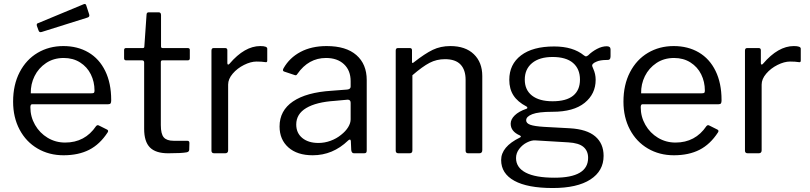

<svg xmlns="http://www.w3.org/2000/svg" viewBox="-20 -772 4078 967"><path d="M429 -700Q430 -698 430 -694Q430 -686 419 -683L190 -611Q188 -610 184 -610Q177 -610 174 -619L166 -641Q165 -643 165 -646Q165 -654 171 -655L402 -751Q403 -752 406 -752Q412 -752 414 -746ZM308 -54Q408 -54 464 -137Q468 -141 471 -141.5Q474 -142 478 -140L520 -119Q528 -114 522 -105Q483 -45 429 -17.5Q375 10 300 10Q227 10 169 -24Q111 -58 78.5 -119.5Q46 -181 46 -260Q46 -345 79 -408.5Q112 -472 169.5 -506Q227 -540 299 -540Q371 -540 425.5 -508Q480 -476 510 -414.5Q540 -353 540 -269V-265Q540 -256 537 -251.5Q534 -247 525 -247H142Q133 -247 133 -232Q133 -184 156.5 -143Q180 -102 220 -78Q260 -54 308 -54ZM439 -302Q450 -302 453 -304.5Q456 -307 456 -316Q456 -360 437.5 -397.5Q419 -435 383.5 -457.5Q348 -480 301 -480Q250 -480 212 -454.5Q174 -429 154 -388.5Q134 -348 135 -302Z M798 -468Q790 -468 790 -459V-142Q790 -97 805 -80Q820 -63 854 -63H923Q934 -63 934 -52L933 -18Q933 -8 921 -5Q895 0 827 0Q764 0 735 -29.5Q706 -59 706 -123V-457Q706 -468 696 -468H616Q605 -468 605 -478V-520Q605 -530 615 -530H700Q707 -530 707 -538L718 -697Q718 -710 729 -710H779Q791 -710 791 -696V-538Q791 -530 799 -530H925Q936 -530 936 -521V-478Q936 -468 925 -468Z M1045 -13V-517Q1045 -530 1056 -530H1114Q1125 -530 1125 -519V-454Q1125 -448 1128.5 -447Q1132 -446 1136 -451Q1212 -540 1291 -540Q1326 -540 1326 -527V-467Q1326 -457 1317 -459Q1299 -462 1272 -462Q1243 -462 1209 -445Q1175 -428 1152 -401Q1129 -374 1129 -346V-15Q1129 0 1114 0H1059Q1045 0 1045 -13Z M1555 10Q1477 10 1432.5 -29.5Q1388 -69 1388 -135Q1388 -215 1455.5 -261Q1523 -307 1651 -315L1729 -321Q1746 -323 1746 -336V-363Q1746 -417 1712.5 -448.5Q1679 -480 1622 -480Q1534 -480 1478 -400Q1475 -395 1472 -393.5Q1469 -392 1464 -394L1410 -412Q1405 -414 1405 -419Q1405 -422 1408 -428Q1438 -481 1493.5 -510.5Q1549 -540 1625 -540Q1723 -540 1775 -494.5Q1827 -449 1827 -369V-15Q1827 -6 1824 -3Q1821 0 1813 0H1763Q1751 0 1749 -16L1747 -62Q1746 -69 1742 -69Q1738 -69 1733 -64Q1656 10 1555 10ZM1731 -270 1666 -264Q1573 -258 1522.5 -228Q1472 -198 1472 -145Q1472 -102 1502.5 -77Q1533 -52 1584 -52Q1615 -52 1645 -63Q1675 -74 1698 -93Q1721 -111 1733.5 -131.5Q1746 -152 1746 -171V-254Q1746 -270 1731 -270Z M1973 -13V-517Q1973 -530 1984 -530H2044Q2055 -530 2055 -519V-461Q2055 -450 2064 -458Q2120 -502 2159.5 -521Q2199 -540 2248 -540Q2324 -540 2366.5 -499Q2409 -458 2409 -389V-16Q2409 0 2394 0H2338Q2325 0 2325 -13V-370Q2325 -420 2299.5 -447Q2274 -474 2221 -474Q2179 -474 2143.5 -455.5Q2108 -437 2057 -393V-15Q2057 -7 2053.5 -3.5Q2050 0 2042 0H1987Q1973 0 1973 -13Z M3055 -523V-488Q3055 -478 3050.5 -473.5Q3046 -469 3035 -470Q3002 -470 2983 -461Q2959 -451 2963 -438Q2964 -434 2969 -423Q2974 -412 2977 -398.5Q2980 -385 2980 -370Q2980 -299 2924.5 -254Q2869 -209 2763 -209Q2692 -209 2661 -197Q2630 -185 2630 -166Q2630 -151 2651 -143.5Q2672 -136 2721 -133L2850 -126Q2936 -121 2978 -85Q3020 -49 3020 13Q3020 89 2953.5 132Q2887 175 2764 175Q2637 175 2570.5 138.5Q2504 102 2504 34Q2504 -33 2598 -79Q2609 -84 2598 -90Q2552 -110 2552 -149Q2552 -171 2572.5 -191Q2593 -211 2631 -224Q2636 -225 2636 -229Q2636 -234 2631 -236Q2587 -259 2566 -291.5Q2545 -324 2545 -370Q2545 -448 2604 -493Q2663 -538 2771 -538Q2866 -538 2921 -493Q2928 -488 2931 -488Q2935 -488 2942 -493Q2961 -512 2986.5 -525.5Q3012 -539 3036 -539Q3055 -539 3055 -523ZM2901 -371Q2901 -425 2866 -455Q2831 -485 2763 -485Q2697 -485 2660 -454.5Q2623 -424 2623 -371Q2623 -319 2659.5 -290.5Q2696 -262 2763 -262Q2832 -262 2866.5 -290Q2901 -318 2901 -371ZM2675 -65Q2657 -66 2634 -54.5Q2611 -43 2595 -22Q2579 -1 2579 24Q2579 72 2628 97.5Q2677 123 2773 123Q2942 123 2942 23Q2942 -12 2918.5 -32Q2895 -52 2842 -55Z M3382 -54Q3482 -54 3538 -137Q3542 -141 3545 -141.5Q3548 -142 3552 -140L3594 -119Q3602 -114 3596 -105Q3557 -45 3503 -17.5Q3449 10 3374 10Q3301 10 3243 -24Q3185 -58 3152.5 -119.5Q3120 -181 3120 -260Q3120 -345 3153 -408.5Q3186 -472 3243.5 -506Q3301 -540 3373 -540Q3445 -540 3499.5 -508Q3554 -476 3584 -414.5Q3614 -353 3614 -269V-265Q3614 -256 3611 -251.5Q3608 -247 3599 -247H3216Q3207 -247 3207 -232Q3207 -184 3230.5 -143Q3254 -102 3294 -78Q3334 -54 3382 -54ZM3513 -302Q3524 -302 3527 -304.5Q3530 -307 3530 -316Q3530 -360 3511.5 -397.5Q3493 -435 3457.5 -457.5Q3422 -480 3375 -480Q3324 -480 3286 -454.5Q3248 -429 3228 -388.5Q3208 -348 3209 -302Z M3732 -13V-517Q3732 -530 3743 -530H3801Q3812 -530 3812 -519V-454Q3812 -448 3815.5 -447Q3819 -446 3823 -451Q3899 -540 3978 -540Q4013 -540 4013 -527V-467Q4013 -457 4004 -459Q3986 -462 3959 -462Q3930 -462 3896 -445Q3862 -428 3839 -401Q3816 -374 3816 -346V-15Q3816 0 3801 0H3746Q3732 0 3732 -13Z"/></svg>

Font: Libre Franklin
Style: Regular
Weight: 400
Designer: Pablo Impallari, Rodrigo Fuenzalida
Foundry: Impallari Type
Version: Version 1.002; ttfautohint (v1.5)